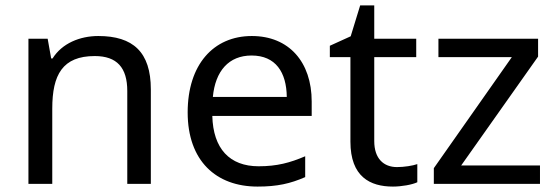

<svg xmlns="http://www.w3.org/2000/svg" viewBox="-20 -679 2053 709"><path d="M343 -546C275 -546 209 -519 174 -463H169L156 -536H85V0H173V-278C173 -403 211 -472 330 -472C412 -472 450 -429 450 -343V0H537V-349C537 -487 471 -546 343 -546Z M910 -546C768 -546 673 -440 673 -264C673 -85 778 10 931 10C1004 10 1052 -1 1107 -25V-102C1051 -78 1003 -65 935 -65C828 -65 767 -130 764 -251H1131V-304C1131 -450 1047 -546 910 -546ZM909 -474C998 -474 1038 -412 1039 -321H766C775 -417 825 -474 909 -474Z M1446 -62C1397 -62 1362 -93 1362 -158V-468H1517V-536H1362V-659H1310L1275 -545L1198 -510V-468H1274V-156C1274 -26 1347 10 1431 10C1463 10 1502 3 1521 -6V-73C1504 -67 1472 -62 1446 -62Z M1974 0V-68H1683L1967 -470V-536H1599V-468H1870L1582 -58V0Z"/></svg>

Font: Noto Sans Buginese
Style: Regular
Weight: 400
Designer: Monotype Design Team
Foundry: Monotype Imaging Inc.
Version: Version 2.002